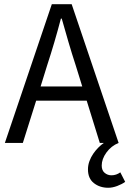

<svg xmlns="http://www.w3.org/2000/svg" viewBox="-20 -676 612 908"><path d="M492 212Q452 212 424 190Q396 168 396 125Q396 105 403 86Q410 67 421 51Q432 35 445 22Q458 9 471 0H452L390 -200H151L88 0H3L225 -656H319L541 0Q506 14 483.5 45Q461 76 461 107Q461 130 475 141.5Q489 153 507 153Q530 153 549 139L572 184Q557 195 534.5 203.5Q512 212 492 212ZM203 -367 172 -267H369L338 -367Q320 -422 304 -476.5Q288 -531 272 -588H268Q253 -531 237 -476.5Q221 -422 203 -367Z"/></svg>

Font: Pinyin1712
Style: Regular
Weight: 400
Version: Version 1